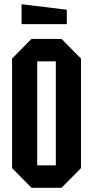

<svg xmlns="http://www.w3.org/2000/svg" viewBox="-20 -886 440 908"><path d="M37 -91V-609L129 -702H271L363 -609V-91L271 2H129ZM156 -596V-104H244V-596ZM296 -772H82V-866L296 -840Z"/></svg>

Font: Tektur Condensed Medium
Style: Regular
Weight: 500
Width: 3
Designer: Adam Jagosz
Foundry: Adam Jagosz
Version: Version 1.005;gftools[0.9.30]